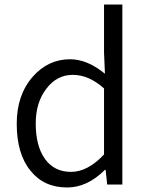

<svg xmlns="http://www.w3.org/2000/svg" viewBox="-20 -816 655 849"><path d="M115 -61Q54 -135 54 -269Q54 -396 125 -477Q193 -554 290 -554Q366 -554 444 -490L440 -585V-796H521V0H454L447 -65H444Q366 13 277 13Q174 13 115 -61ZM440 -133V-425Q373 -485 302 -485Q232 -485 186 -425Q138 -364 138 -270Q138 -170 179 -113Q220 -56 294 -56Q368 -56 440 -133Z"/></svg>

Font: Source Han Sans CN Normal
Style: Regular
Weight: 350
Designer: Ryoko NISHIZUKA 西塚涼子 (kana, bopomofo & ideographs); Paul D. Hunt (Latin, Greek & Cyrillic); Sandoll Communications 산돌커뮤니
Foundry: Adobe
Version: Version 2.004;hotconv 1.0.118;makeotfexe 2.5.65603